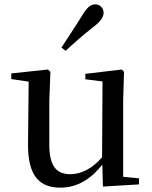

<svg xmlns="http://www.w3.org/2000/svg" viewBox="-20 -849 700 884"><path d="M263 -630 282 -615C321 -651 360 -686 409 -724C443 -750 457 -770 457 -790C457 -814 438 -829 419 -829C397 -829 381 -815 359 -779C324 -722 293 -677 263 -630ZM454 10 620 0V-28L547 -35V-383L551 -518L541 -529L373 -509V-484L452 -474L450 -125C408 -76 357 -47 304 -47C242 -47 207 -81 207 -183V-383L212 -518L201 -529L32 -511V-485L112 -473L109 -186C108 -37 163 15 259 15C337 15 401 -27 451 -91Z"/></svg>

Font: Source Han Serif SC Medium
Style: Regular
Weight: 500
Designer: Ryoko NISHIZUKA 西塚涼子 (kana & ideographs); Frank Grießhammer (Latin, Greek & Cyrillic); Wenlong ZHANG 张文龙 (bopomofo); San
Foundry: Adobe
Version: Version 2.003;hotconv 1.1.1;makeotfexe 2.6.0